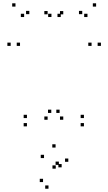

<svg xmlns="http://www.w3.org/2000/svg" viewBox="-20 -760 660 1170"><path d="M491.5 10V-10H471.5V10ZM491.5 -40.5V-60.5H471.5V-40.5ZM343.2 -71.8V-91.8H323.2V-71.8ZM365.5 -30.2V-50.2H345.5V-30.2ZM365.5 -672.5V-692.5H345.5V-672.5ZM350.3 -656.2V-676.2H330.3V-656.2ZM513 -656.2V-676.2H493V-656.2ZM481.2 -673.7V-693.7H461.2V-673.7ZM538 -480.3V-500.3H518V-480.3ZM595 -480.3V-500.3H575V-480.3ZM565.7 -719.8V-739.8H545.7V-719.8ZM74.3 -719.8V-739.8H54.3V-719.8ZM45 -480.3V-500.3H25V-480.3ZM102 -480.3V-500.3H82V-480.3ZM158.8 -673.7V-693.7H138.8V-673.7ZM127 -656.2V-676.2H107V-656.2ZM293.5 -656.3V-676.3H273.5V-656.3ZM270.2 -672.8V-692.8H250.2V-672.8ZM270.2 -30.2V-50.2H250.2V-30.2ZM292.5 -71.8V-91.8H272.5V-71.8ZM144.2 -40.5V-60.5H124.2V-40.5ZM144.2 10V-10H124.2V10ZM396.3 226V206H376.3V226ZM318.7 139.2V119.2H298.7V139.2ZM248.3 203.3V183.3H228.3V203.3ZM319.7 267.8V247.8H299.7V267.8ZM355.7 259.7V239.7H335.7V259.7ZM338.7 244.7V224.7H318.7V244.7ZM242.3 349.5V329.5H222.3V349.5ZM275.5 390V370H255.5V390Z"/></svg>

Font: Monaspace Xenon Dots Var
Style: Regular
Weight: 400
Designer: Riley Cran and the Lettermatic Team
Version: Version 1.100 (Monaspace Xenon Dots)